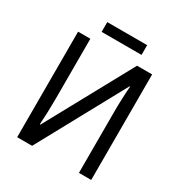

<svg xmlns="http://www.w3.org/2000/svg" viewBox="-194 -986 1060 1125"><g transform="rotate(30 335.5 -424.0)"><path d="M205 -848V-782H475V-848ZM85 0H186L506 -587H510Q507 -556 505 -505.5Q503 -455 503 -413V0H586V-714H484L166 -132H162Q168 -217 168 -305V-714H85Z"/></g></svg>

Font: Noto Sans UI SemiCondensed
Style: Regular
Weight: 400
Width: 4
Designer: Monotype Design Team
Foundry: Monotype Imaging Inc.
Version: 1.001